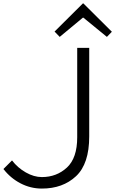

<svg xmlns="http://www.w3.org/2000/svg" viewBox="-20 -1089 672 1119"><path d="M500 -810V-294Q500 -134 423 -62Q346 10 224 10Q158 10 99.5 -20.5Q41 -51 0 -104L50 -154Q83 -111 130.5 -84Q178 -57 224 -57Q310 -57 370 -112.5Q430 -168 430 -289V-810ZM466 -1069 632 -904 603 -874 466 -986H463L328 -874L298 -905L463 -1069Z"/></svg>

Font: Sinkin Sans 300 Light
Style: Regular
Weight: 300
Designer: Keith Bates
Foundry: K-Type
Version: Sinkin Sans (version 1.0)  by Keith Bates   •   © 2014   www